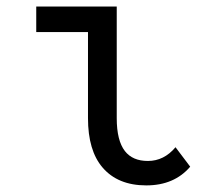

<svg xmlns="http://www.w3.org/2000/svg" viewBox="-20 -557 626 587"><path d="M561.5 -47.4Q512.7 9.8 427.2 9.8Q340.3 9.8 293.5 -44.9Q249 -96.7 249 -195.8V-459H90.8V-537.1H336.9V-195.8Q336.9 -127.4 361.8 -95.2Q385.3 -64.9 432.1 -64.9Q481.4 -64.9 516.6 -106.9Z"/></svg>

Font: Consola Mono
Style: Book
Weight: 400
Monospace: yes
Version: Version 2.001